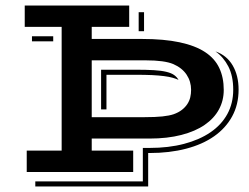

<svg xmlns="http://www.w3.org/2000/svg" viewBox="-20 -628 908 701"><path d="M77.6 -78.1H205.1V-529.8H70.3V-607.9H451.7V-529.8H314.9V-485.8H497.6Q578.6 -485.8 635.7 -473.6Q692.9 -461.4 728.5 -438Q764.2 -414.6 780.5 -379.9Q796.9 -345.2 796.9 -299.8Q796.9 -260.7 779.3 -228.3Q761.7 -195.8 727.3 -172.1Q692.9 -148.4 642.1 -135.3Q591.3 -122.1 525.4 -122.1H314.9V-78.1H466.3V0H77.6ZM486.3 -583.5H505.9V-514.2H486.3ZM96.7 -495.6H174.3V-477.1H96.7ZM501.5 34.2V-87.9H525.9Q595.7 -87.9 652.1 -102.8Q708.5 -117.7 748.5 -145Q788.6 -172.4 810.1 -211.7Q831.5 -251 831.5 -300.3Q831.5 -350.6 813.7 -385.3Q795.9 -419.9 766.6 -440.4Q808.1 -425.8 829.6 -388.9Q851.1 -352.1 851.1 -300.8Q851.1 -246.1 827.6 -203.1Q804.2 -160.2 761.7 -130.4Q719.2 -100.6 659.2 -85Q599.1 -69.3 525.9 -69.3H521V52.7H108.9V34.2ZM507.8 -200.2Q547.4 -200.2 572.8 -202.9Q598.1 -205.6 613.8 -210.9Q631.8 -217.3 644 -226.8Q656.2 -236.3 663.8 -247.8Q671.4 -259.3 674.6 -272.5Q677.7 -285.6 677.7 -299.8Q677.7 -330.6 661.4 -355.2Q645 -379.9 612.8 -394Q580.6 -407.7 512.2 -407.7H314.9V-200.2ZM349.1 -373.5H473.1Q514.6 -373.5 542.2 -371.8Q569.8 -370.1 587.6 -365.7Q605.5 -361.3 615.5 -354.2Q625.5 -347.2 631.8 -336.4Q622.1 -340.8 609.9 -344.2Q597.7 -347.7 579.3 -350.1Q561 -352.5 535.4 -353.8Q509.8 -355 473.1 -355H368.7V-228.5H349.1Z"/></svg>

Font: Vast Shadow
Style: Regular
Weight: 400
Designer: Nicole Fally
Foundry: Nicole Fally
Version: Version 1.002